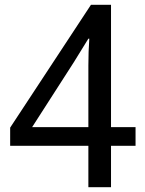

<svg xmlns="http://www.w3.org/2000/svg" viewBox="-20 -774 605 803"><path d="M22.5 -240.2 360.4 -753.9H444.3V-242.2H546.9V-164.1H444.3V8.8H349.6V-164.1H22.5ZM114.3 -242.2H349.6V-500Q349.6 -558.6 353.5 -612.3H349.6Q349.6 -612.3 288.1 -512.7Z"/></svg>

Font: Gothic A1 Medium
Style: Regular
Weight: 500
Designer: HanYang I&C Co.,Ltd.
Foundry: HanYang I&C Co.,Ltd.
Version: Version 2.50